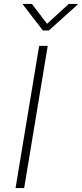

<svg xmlns="http://www.w3.org/2000/svg" viewBox="-20 -962 418 982"><path d="M224.1 -727.5 103.5 0H59.6L180.2 -727.5ZM143.1 -941.9 220.7 -840.3 331.5 -941.9H377.9L377 -938.5L230 -806.2H199.2L97.2 -938.5L97.7 -941.9Z"/></svg>

Font: Inter Extra Light
Style: Italic
Weight: 200
Italic angle: -9.39999°
Designer: Rasmus Andersson
Foundry: rsms
Version: Version 4.000;git-3c8e0fc